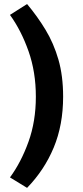

<svg xmlns="http://www.w3.org/2000/svg" viewBox="-20 -746 409 949"><path d="M113.8 182.6 29.3 130.9Q84 56.6 120.6 -44.7Q157.2 -146 157.2 -268.1Q157.2 -390.1 121.1 -492.7Q85 -595.2 29.3 -672.4L113.8 -726.1Q165 -665 205.3 -598.4Q245.6 -531.7 268.8 -451.4Q292 -371.1 292 -268.1Q292 -128.4 245.6 -16.8Q199.2 94.7 113.8 182.6Z"/></svg>

Font: ADLaM Display
Style: Regular
Weight: 400
Designer: Mark Jamra, Neil Patel, Concept: Andrew Footit
Foundry: Microsoft
Version: Version 2.000; ttfautohint (v1.8.4.7-5d5b);gftools[0.9.28]